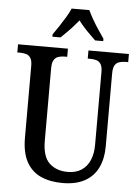

<svg xmlns="http://www.w3.org/2000/svg" viewBox="-61 -978 749 1035"><g transform="rotate(5 313.0 -460.5)"><path d="M317 10Q249 10 199 -12.5Q149 -35 121.5 -85Q94 -135 94 -216V-604Q94 -633 85 -647Q76 -661 61 -665.5Q46 -670 27 -670H13V-714H283V-670H270Q250 -670 235 -665Q220 -660 211 -645.5Q202 -631 202 -600V-210Q202 -123 240 -87.5Q278 -52 339 -52Q384 -52 414 -72Q444 -92 459 -127.5Q474 -163 474 -209V-604Q474 -633 465 -647Q456 -661 441.5 -665.5Q427 -670 407 -670H394V-714H613V-670H599Q580 -670 564.5 -665Q549 -660 540.5 -645.5Q532 -631 532 -600V-207Q532 -141 508.5 -92Q485 -43 437 -16.5Q389 10 317 10ZM194 -784Q208 -803 225 -829Q242 -855 258.5 -882Q275 -909 284 -931H380Q390 -909 405.5 -882Q421 -855 438.5 -829Q456 -803 469 -784V-771H425Q411 -785 394 -801.5Q377 -818 361 -836Q345 -854 332 -871Q318 -854 302 -836Q286 -818 269.5 -802Q253 -786 238 -771H194Z"/></g></svg>

Font: Noto Serif Khmer Condensed Medium
Style: Regular
Weight: 500
Width: 3
Designer: Danh Hong and the Monotype Design Team
Foundry: Monotype Imaging Inc.
Version: Version 2.004